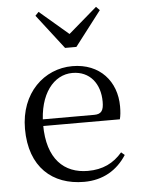

<svg xmlns="http://www.w3.org/2000/svg" viewBox="-56 -842 659 900"><g transform="rotate(-5 273.5 -392.0)"><path d="M303.3 14.6C393 14.6 460 -26.3 503.6 -94.3L487.7 -108.1C446.8 -60.3 395.7 -35 325.5 -35C214.4 -35 134.9 -106.4 134.9 -268.7C134.9 -413.6 204.8 -498.8 292.6 -498.8C374.3 -498.8 422.3 -437.4 422.3 -352.3C422.3 -311.7 412.3 -294.2 377.3 -294.2H86.6V-262.9H495.4C499.7 -278.8 501.7 -298.9 501.7 -323.2C501.7 -440.7 424.6 -530.6 294.9 -530.6C162.1 -530.6 48.4 -425.5 48.4 -256.8C48.4 -76.2 154.8 14.6 303.3 14.6ZM159.7 -797.8 143.5 -780.9 268.8 -618.7H322L446.4 -780.9L429.9 -797.8L268.1 -658.4H322.8Z"/></g></svg>

Font: Source Han Serif TW VF
Style: Regular
Weight: 250
Designer: Ryoko NISHIZUKA 西塚涼子 (kana & ideographs); Frank Grießhammer (Latin, Greek & Cyrillic); Wenlong ZHANG 张文龙 (bopomofo); San
Foundry: Adobe
Version: Version 2.002;hotconv 1.1.0;makeotfexe 2.6.0